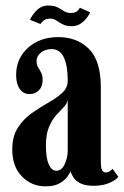

<svg xmlns="http://www.w3.org/2000/svg" viewBox="-20 -665 449 696"><path d="M144.5 10.5Q95 10.5 59.8 -25Q24.5 -60.5 24.5 -123Q24.5 -171 44.8 -202.2Q65 -233.5 95 -254.8Q125 -276 155 -292.8Q185 -309.5 205.2 -328Q225.5 -346.5 225.5 -373Q225.5 -427.5 211.2 -457.2Q197 -487 167 -487Q143 -487 127.8 -474Q112.5 -461 112.5 -444Q112.5 -430.5 118 -421.5Q123.5 -412.5 129 -402.2Q134.5 -392 134.5 -375Q134.5 -351.5 121.2 -337.8Q108 -324 87 -324Q64.5 -324 51.5 -342.5Q38.5 -361 38.5 -393.5Q38.5 -452.5 81.2 -491.5Q124 -530.5 191.5 -530.5Q259 -530.5 302.2 -488Q345.5 -445.5 345.5 -348V-82Q345.5 -56.5 349.8 -48.2Q354 -40 363 -40Q372 -40 378.5 -44.8Q385 -49.5 388 -53L409 -24Q400.5 -12.5 376.5 -2Q352.5 8.5 321 8.5Q289 8.5 271.5 -0.5Q254 -9.5 246.2 -21.8Q238.5 -34 235.5 -44Q233.5 -37.5 224 -24.2Q214.5 -11 195.5 -0.2Q176.5 10.5 144.5 10.5ZM184.5 -46Q203.5 -46 214.5 -69.8Q225.5 -93.5 225.5 -119.5V-303.5Q223.5 -289.5 211.5 -277.2Q199.5 -265 184.2 -248.2Q169 -231.5 157.8 -205.2Q146.5 -179 146.5 -137Q146.5 -92 156.8 -69Q167 -46 184.5 -46ZM240.5 -570Q220.5 -570 207.5 -576.8Q194.5 -583.5 184.5 -590.5Q174.5 -597.5 163 -597.5Q146 -597.5 137.5 -590Q129 -582.5 126.5 -578L89 -593Q93 -606 111 -625.5Q129 -645 154.5 -645Q176.5 -645 189 -638.2Q201.5 -631.5 211.8 -624.8Q222 -618 237 -618Q253 -618 260.2 -625Q267.5 -632 269.5 -637L306.5 -620.5Q304.5 -614 295.8 -601.8Q287 -589.5 273 -579.8Q259 -570 240.5 -570Z"/></svg>

Font: Imbue 10pt
Style: Bold
Weight: 700
Designer: Tyler Finck
Foundry: Etcetera Type Company
Version: Version 1.102; ttfautohint (v1.8.3)